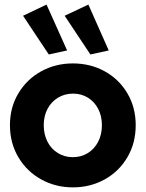

<svg xmlns="http://www.w3.org/2000/svg" viewBox="-20 -810 636 838"><path d="M23.4 -263.7Q23.4 -341.3 60.3 -402.8Q97.2 -464.4 159.9 -498.8Q222.7 -533.2 297.9 -533.2Q374.5 -533.2 437 -498.8Q499.5 -464.4 535.9 -402.8Q572.3 -341.3 572.3 -263.7Q572.3 -185.5 535.9 -123.5Q499.5 -61.5 436.8 -26.9Q374 7.8 297.9 7.8Q222.7 7.8 159.9 -26.9Q97.2 -61.5 60.3 -123.5Q23.4 -185.5 23.4 -263.7ZM424.8 -263.7Q424.8 -303.2 408.7 -334.5Q392.6 -365.7 364 -383.5Q335.4 -401.4 298.8 -401.4Q262.7 -401.4 233.4 -383.8Q204.1 -366.2 187.5 -335Q170.9 -303.7 170.9 -263.7Q170.9 -222.7 187.5 -190.9Q204.1 -159.2 233.2 -141.6Q262.2 -124 297.9 -124Q334 -124 362.8 -141.6Q391.6 -159.2 408.2 -190.9Q424.8 -222.7 424.8 -263.7ZM262.2 -741.2 365.7 -790 454.6 -589.8 374.5 -572.3ZM80.6 -741.2 183.1 -790 272.9 -589.8 192.9 -572.3Z"/></svg>

Font: Reddit Sans Strawberry ExBold
Style: Regular
Weight: 800
Designer: Stephen Hutchings
Foundry: Reddit
Version: Version 1.013